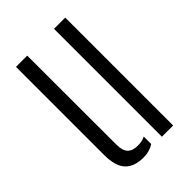

<svg xmlns="http://www.w3.org/2000/svg" viewBox="-187 -674 755 755"><g transform="rotate(-45 190.5 -296.5)"><path d="M49 -110V-600H111.5L112 -105Q112 -71.5 125.8 -56.8Q139.5 -42 170 -42Q193.5 -42 210.5 -51V-9.5Q185.5 7 152.5 7Q100 7 74.5 -20.8Q49 -48.5 49 -110ZM260.5 0V-600H323V0Z"/></g></svg>

Font: Big Shoulders Stencil Text Thin Light
Style: Regular
Weight: 300
Version: Version 2.001